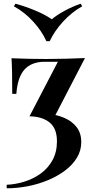

<svg xmlns="http://www.w3.org/2000/svg" viewBox="-20 -834 510 1035"><path d="M139 -207Q207 -206 247 -174Q287 -142 287 -72Q287 -14 263 29.5Q239 73 199.5 101.5Q160 130 112 145Q64 160 16 162V181Q72 181 129 170Q186 159 238 137.5Q290 116 330.5 85.5Q371 55 394.5 16.5Q418 -22 418 -68Q418 -116 393.5 -148Q369 -180 328 -198Q287 -216 238 -220L271 -199L438 -521Q389 -519 336 -517.5Q283 -516 229 -516Q184 -516 135.5 -517Q87 -518 42 -520Q44 -490 45 -444.5Q46 -399 46 -328H68Q73 -393 92.5 -430.5Q112 -468 144.5 -484.5Q177 -501 218 -501H292ZM415 -814 423 -800Q366 -768 319.5 -717Q273 -666 248 -612H230Q206 -666 159.5 -717Q113 -768 55 -800L63 -814Q119 -799 173 -776Q227 -753 259 -730Q286 -753 328.5 -776Q371 -799 415 -814Z"/></svg>

Font: Playfair Display SemiBold
Style: Regular
Weight: 600
Designer: Claus Eggers Sørensen
Foundry: Claus Eggers Sørensen
Version: Version 1.203